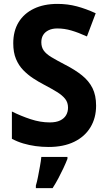

<svg xmlns="http://www.w3.org/2000/svg" viewBox="-20 -744 550 985"><path d="M473 -202Q473 -139 444 -91Q415 -43 360.5 -16.5Q306 10 230 10Q195 10 162.5 5.5Q130 1 99.5 -8Q69 -17 41 -32V-172Q87 -149 137 -132.5Q187 -116 235 -116Q268 -116 288.5 -126Q309 -136 319 -153Q329 -170 329 -192Q329 -218 314.5 -236.5Q300 -255 272.5 -272Q245 -289 205 -310Q178 -324 150.5 -342Q123 -360 99.5 -384Q76 -408 62 -441.5Q48 -475 48 -522Q48 -585 75.5 -630Q103 -675 154 -699.5Q205 -724 275 -724Q327 -724 374 -711.5Q421 -699 471 -676L426 -557Q382 -577 346 -587.5Q310 -598 274 -598Q248 -598 229.5 -589Q211 -580 201.5 -564.5Q192 -549 192 -527Q192 -502 204.5 -484.5Q217 -467 243.5 -451Q270 -435 314 -412Q365 -386 400.5 -357.5Q436 -329 454.5 -292Q473 -255 473 -202ZM326 71Q317 94 305 119.5Q293 145 279.5 170.5Q266 196 250 221H164V208Q170 189 175 162.5Q180 136 185 109Q190 82 192 61H326Z"/></svg>

Font: Noto Sans Thai SemiCondensed
Style: Bold
Weight: 700
Width: 4
Designer: Monotype Design Team
Foundry: Monotype Imaging Inc.
Version: Version 2.001